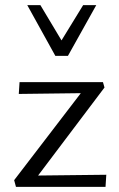

<svg xmlns="http://www.w3.org/2000/svg" viewBox="-20 -726 463 746"><path d="M294 -364 53 -361 56 -407H380L386 -386L128 -44L393 -47L390 0H42L35 -26ZM86 -706H137L219 -569L303 -706H354L244 -509H195Z"/></svg>

Font: LXGW Bright GB
Style: Regular
Weight: 400
Designer: Christian Thalmann (Catharsis Fonts)
Foundry: LXGW / Christian Thalmann (Catharsis Fonts) / Fontworks Inc.
Version: Version 5.510